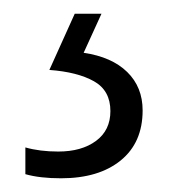

<svg xmlns="http://www.w3.org/2000/svg" viewBox="-20 -20 252 280"><path d="M188 141Q188 188 156 214Q124 240 69 240Q38 240 17 234V195Q38 201 65 201Q99 201 120 185.5Q141 170 141 142Q141 112 117 98.5Q93 85 52 82L89 0H128L102 57Q143 63 165.5 85Q188 107 188 141Z"/></svg>

Font: Noto Sans Georgian Condensed Light
Style: Regular
Weight: 300
Width: 3
Designer: Monotype Design Team, Akaki Razmadze
Foundry: Google LLC
Version: Version 2.005; ttfautohint (v1.8.4.7-5d5b)